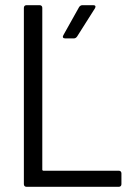

<svg xmlns="http://www.w3.org/2000/svg" viewBox="-20 -720 520 740"><path d="M82 0H438C444 0 448 -4 448 -10V-52C448 -58 444 -62 438 -62H147C145 -62 143 -64 143 -66V-690C143 -696 139 -700 133 -700H82C76 -700 72 -696 72 -690V-10C72 -4 76 0 82 0ZM231 -572H265C270 -572 274 -575 277 -579L346 -688C350 -695 348 -700 340 -700H297C292 -700 288 -697 285 -693L224 -584C220 -577 223 -572 231 -572Z"/></svg>

Font: Barlow Semi Condensed
Style: Regular
Weight: 400
Width: 4
Designer: Jeremy Tribby
Foundry: Tribby Type
Version: Version 1.422;hotconv 1.0.109;makeotfexe 2.5.65596